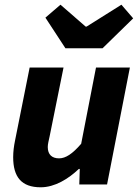

<svg xmlns="http://www.w3.org/2000/svg" viewBox="-20 -784 586 816"><path d="M153 12C213 12 271 -24 315 -66H319L317 0H435L532 -497H388L325 -173C288 -130 259 -111 231 -111C201 -111 183 -127 183 -159C183 -172 187 -186 191 -205L250 -497H106L44 -187C39 -163 36 -139 36 -116C36 -32 71 12 153 12ZM258 -579H416L546 -706L496 -764L348 -671H344L237 -764L173 -709Z"/></svg>

Font: Source Sans Pro
Style: Bold Italic
Weight: 700
Italic angle: -11°
Designer: Paul D. Hunt
Foundry: Adobe Systems Incorporated
Version: Version 3.006;hotconv 1.0.111;makeotfexe 2.5.65597